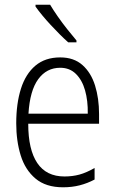

<svg xmlns="http://www.w3.org/2000/svg" viewBox="-20 -786 490 816"><path d="M236 -542Q294 -542 330.5 -509.5Q367 -477 384 -422.5Q401 -368 401 -301V-260H100Q100 -150 138.5 -93Q177 -36 254 -36Q288 -36 317.5 -44Q347 -52 382 -72V-23Q352 -7 319 1.5Q286 10 248 10Q175 10 131 -27Q87 -64 68 -125.5Q49 -187 49 -262Q49 -346 69 -409Q89 -472 130.5 -507Q172 -542 236 -542ZM236 -498Q178 -498 142.5 -449.5Q107 -401 101 -303H353Q354 -358 341.5 -402Q329 -446 302.5 -472Q276 -498 236 -498ZM193 -766Q206 -744 225.5 -716Q245 -688 266.5 -661Q288 -634 305 -614V-606H270Q253 -621 234 -640Q215 -659 195.5 -680Q176 -701 159.5 -721Q143 -741 131 -758V-766Z"/></svg>

Font: Noto Sans Bengali Condensed Light
Style: Regular
Weight: 300
Width: 3
Designer: Jelle Bosma - Monotype Design Team
Foundry: Monotype Imaging Inc.
Version: Version 2.003